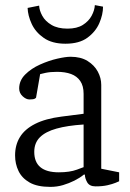

<svg xmlns="http://www.w3.org/2000/svg" viewBox="-20 -725 510 751"><path d="M177 6Q126 6 96 -11Q66 -28 52.5 -56Q39 -84 39 -117Q39 -158 58 -189Q77 -220 117.5 -240.5Q158 -261 221 -269L307 -280V-358Q307 -389 294 -408Q281 -427 258 -435.5Q235 -444 203 -444Q177 -444 158 -440Q139 -436 137 -435L121 -343Q121 -342 116 -339Q111 -336 95 -336Q82 -336 68.5 -348.5Q55 -361 55 -379Q55 -410 78.5 -433.5Q102 -457 136.5 -472.5Q171 -488 204 -495.5Q237 -503 256 -503Q296 -503 322.5 -486.5Q349 -470 362.5 -445Q376 -420 376 -393V-65L446 -51V-16Q444 -15 432 -10Q420 -5 400.5 -0.5Q381 4 354 4Q330 4 321 -12Q312 -28 312 -42H308Q292 -29 271 -18.5Q250 -8 226.5 -1Q203 6 177 6ZM210 -51Q253 -51 281 -61.5Q309 -72 307 -71V-238Q244 -234 201 -222Q158 -210 136 -188Q114 -166 114 -131Q114 -51 210 -51ZM236 -554Q184 -554 151.5 -576.5Q119 -599 104 -631.5Q89 -664 88 -694L133 -703Q134 -684 145.5 -663Q157 -642 181.5 -627.5Q206 -613 244 -613Q281 -613 304 -627.5Q327 -642 338.5 -663.5Q350 -685 351 -705L383 -699Q383 -668 368.5 -634.5Q354 -601 322 -577.5Q290 -554 236 -554Z"/></svg>

Font: Faustina Light
Style: Regular
Weight: 300
Designer: Alfonso Garcia
Foundry: http://www.omnibus-type.com
Version: Version 1.200